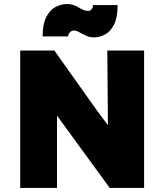

<svg xmlns="http://www.w3.org/2000/svg" viewBox="-20 -930 813 950"><path d="M262 0V-358L313 -288L523 0H693V-680H511L514 -311L462 -380L249 -680H80V0ZM440 -905Q440 -892 433 -884Q426 -876 418 -876Q404 -876 393.5 -880.5Q383 -885 373 -891Q362 -898 346.5 -904Q331 -910 312 -910Q282 -910 254 -895Q226 -880 208.5 -845Q191 -810 191 -750H317Q317 -759 325 -769Q333 -779 345 -779Q357 -779 368.5 -772.5Q380 -766 390 -761Q400 -756 413 -750.5Q426 -745 443 -745Q474 -745 501 -760Q528 -775 545 -810Q562 -845 562 -905Z"/></svg>

Font: Catamaran Thin Black
Style: Regular
Weight: 900
Version: Version 2.000